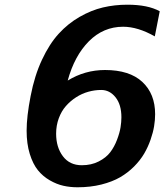

<svg xmlns="http://www.w3.org/2000/svg" viewBox="-20 -771 700 817"><path d="M410.6 -388.2Q383.3 -388.2 356 -380.6Q328.6 -373 304 -357.2Q279.3 -341.3 260.3 -319.6Q241.2 -297.9 230 -267.3Q218.8 -236.8 218.8 -202.1Q218.8 -144.5 247.6 -106.2Q276.4 -67.9 328.1 -67.9Q368.7 -67.9 400.1 -84Q431.6 -100.1 449.2 -123.3Q466.8 -146.5 478 -176.3Q489.3 -206.1 492.9 -229Q496.6 -252 496.6 -272Q496.6 -325.7 471.7 -356.9Q446.8 -388.2 410.6 -388.2ZM310.1 25.9Q278.3 25.9 249.8 19.5Q221.2 13.2 191.9 -3.7Q162.6 -20.5 141.4 -46.6Q120.1 -72.8 106.7 -116Q93.3 -159.2 93.3 -214.8Q93.3 -275.4 110.4 -362.8Q127 -449.2 158.7 -516.8Q190.4 -584.5 230 -627.7Q269.5 -670.9 318.8 -699.2Q368.2 -727.5 418 -739.3Q467.8 -751 522 -751Q609.4 -751 659.7 -723.1L638.7 -616.2Q566.4 -657.2 503.9 -657.2Q419.9 -657.2 358.4 -595.5Q296.9 -533.7 268.1 -428.2Q341.3 -473.1 426.8 -473.1Q531.2 -473.1 585.7 -422.4Q640.1 -371.6 640.1 -285.2Q640.1 -260.3 635.7 -233.6Q631.3 -207 620.6 -176.3Q609.9 -145.5 593.5 -117.4Q577.1 -89.4 550.8 -62.7Q524.4 -36.1 491.2 -16.8Q458 2.4 411.4 14.2Q364.7 25.9 310.1 25.9Z"/></svg>

Font: Aurulent Sans
Style: BoldItalic
Weight: 700
Italic angle: -11°
Version: Version 2007.05.04